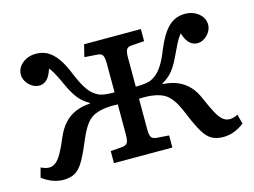

<svg xmlns="http://www.w3.org/2000/svg" viewBox="-80 -667 1074 813"><g transform="rotate(-15 457.5 -260.0)"><path d="M106 13Q84 13 60.5 4.5Q37 -4 15 -21L26 -63Q36 -58 45 -55.5Q54 -53 62 -53Q78 -53 91.5 -64Q105 -75 118.5 -99Q132 -123 148 -162Q164 -199 185 -221.5Q206 -244 234 -256Q262 -268 298 -270V-273Q271 -288 252.5 -310.5Q234 -333 216 -372Q205 -397 197 -412.5Q189 -428 183 -438.5Q177 -449 169 -458Q158 -424 143.5 -411.5Q129 -399 112 -399Q95 -399 80 -408.5Q65 -418 56 -433Q47 -448 47 -463Q47 -493 71.5 -513Q96 -533 131 -533Q160 -533 182 -520.5Q204 -508 223.5 -481Q243 -454 261 -408Q277 -370 291 -347.5Q305 -325 319 -313.5Q333 -302 348 -296Q361 -292 376 -290.5Q391 -289 411 -289V-414Q411 -440 405.5 -450.5Q400 -461 383 -462L326 -466L339 -519H588V-466L531 -462Q515 -461 509.5 -451Q504 -441 504 -417V-289Q524 -289 539 -290.5Q554 -292 567 -296Q582 -302 596 -313.5Q610 -325 624.5 -347.5Q639 -370 654 -408Q673 -454 692 -481Q711 -508 733.5 -520.5Q756 -533 784 -533Q819 -533 843.5 -513Q868 -493 868 -463Q868 -448 859 -433Q850 -418 835.5 -408.5Q821 -399 803 -399Q787 -399 772 -411.5Q757 -424 746 -458Q739 -449 732.5 -438.5Q726 -428 718.5 -412.5Q711 -397 699 -372Q687 -346 675 -327.5Q663 -309 649 -296Q635 -283 617 -273V-270Q654 -268 682 -256Q710 -244 731 -221.5Q752 -199 767 -162Q784 -123 797 -99Q810 -75 823.5 -64Q837 -53 853 -53Q861 -53 870 -55.5Q879 -58 889 -63L900 -21Q878 -4 855 4.5Q832 13 809 13Q778 13 757.5 1.5Q737 -10 719.5 -39.5Q702 -69 680 -122Q663 -165 646.5 -187.5Q630 -210 612 -219.5Q594 -229 570 -233Q554 -236 536.5 -236.5Q519 -237 504 -236V-102Q504 -78 509.5 -68.5Q515 -59 531 -57L587 -53V0H331V-53L383 -57Q400 -59 405.5 -69Q411 -79 411 -105V-236Q396 -237 379 -236.5Q362 -236 345 -233Q322 -229 303.5 -219.5Q285 -210 269 -187.5Q253 -165 235 -122Q213 -69 195.5 -39.5Q178 -10 157.5 1.5Q137 13 106 13Z"/></g></svg>

Font: Literata Variable Black
Style: Regular
Weight: 900
Designer: Latin by Veronika Burian and Jose Scaglione. Greek by Irene Vlachou. Cyrillic by Vera Evstafieva.
Foundry: TypeTogether
Version: Version 3.021